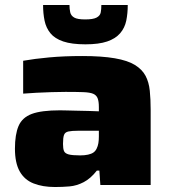

<svg xmlns="http://www.w3.org/2000/svg" viewBox="-20 -743 688 771"><path d="M201 8Q151 8 114.5 -6.5Q78 -21 59 -55Q40 -89 40 -146Q40 -203 54.5 -237Q69 -271 107.5 -285.5Q146 -300 221 -300Q230 -300 247.5 -299.5Q265 -299 288 -298.5Q311 -298 334 -297.5Q357 -297 377 -296V-313Q377 -336 372 -348.5Q367 -361 354 -366.5Q341 -372 314 -373Q287 -374 243 -374Q218 -374 187 -373Q156 -372 126 -370.5Q96 -369 73 -367V-499Q118 -507 177.5 -512.5Q237 -518 310 -518Q389 -518 441 -509Q493 -500 522 -482Q551 -464 564.5 -438.5Q578 -413 581.5 -378.5Q585 -344 585 -303V0H383L379 -58H369Q344 -26 316 -11.5Q288 3 259.5 5.5Q231 8 201 8ZM302 -119Q320 -119 333.5 -122Q347 -125 355 -130.5Q363 -136 368 -146Q373 -156 375 -168Q377 -180 377 -195V-218H295Q268 -218 254.5 -215Q241 -212 237 -201Q233 -190 233 -165Q233 -146 237 -136.5Q241 -127 255.5 -123Q270 -119 302 -119ZM323 -565Q268 -565 234 -576.5Q200 -588 182.5 -609.5Q165 -631 159 -660Q153 -689 153 -723H259Q259 -707 262 -693.5Q265 -680 278 -672.5Q291 -665 322 -665Q354 -665 368 -672.5Q382 -680 384.5 -693Q387 -706 387 -723H493Q493 -689 487 -660Q481 -631 462.5 -609.5Q444 -588 410.5 -576.5Q377 -565 323 -565Z"/></svg>

Font: Saira Expanded ExtraBold
Style: Regular
Weight: 800
Width: 7
Designer: Hector Gatti with collaboration of the Omnibus-Type team
Foundry: Omnibus-Type
Version: Version 1.101